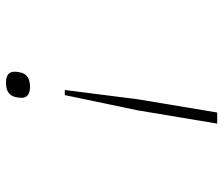

<svg xmlns="http://www.w3.org/2000/svg" viewBox="-72 -666 744 640"><g transform="rotate(90 300.0 -346.0)"><path d="M280 -190 311 -434 355 -698H392L348 -434L297 -190ZM256 6Q219 6 219 -22Q219 -26 219.5 -30.5Q220 -35 221 -40Q227 -74 269 -74Q306 -74 306 -46Q306 -42 305.5 -37.5Q305 -33 304 -28Q298 6 256 6Z"/></g></svg>

Font: IBM Plex Mono ExtraLight
Style: Italic
Weight: 200
Italic angle: -9°
Monospace: yes
Designer: Mike Abbink, Paul van der Laan, Pieter van Rosmalen
Foundry: Bold Monday
Version: Version 2.3